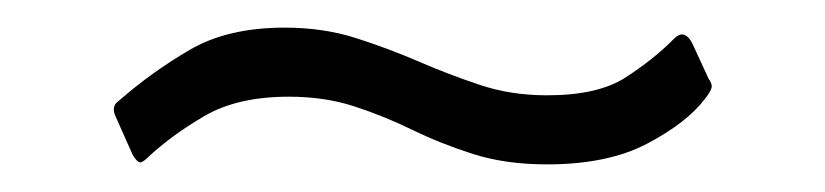

<svg xmlns="http://www.w3.org/2000/svg" viewBox="-20 -444 597 139"><path d="M490 -372Q477 -355 448.5 -340Q420 -325 376 -325Q346 -325 322.5 -332.5Q299 -340 278.5 -350Q258 -360 236.5 -367Q215 -374 189 -374Q152 -374 128 -360Q104 -346 87 -330Q83 -326 81 -326.5Q79 -327 76 -332L64 -359Q60 -367 66 -371Q90 -392 117.5 -408Q145 -424 186 -424Q214 -424 237.5 -416.5Q261 -409 283 -399.5Q305 -390 327.5 -382.5Q350 -375 376 -375Q413 -375 433 -388Q453 -401 467 -415Q475 -424 481 -413L493 -387Q496 -383 495 -380Q494 -377 490 -372Z"/></svg>

Font: Libre Franklin Thin Light
Style: Regular
Weight: 300
Version: Version 3.000